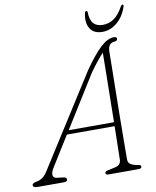

<svg xmlns="http://www.w3.org/2000/svg" viewBox="-120 -939 822 1010"><g transform="rotate(-10 291.5 -433.5)"><path d="M97 -83Q83.5 -60.5 86 -46.2Q88.5 -32 105 -30L142 -25.5Q157.5 -23.5 157.5 -12Q157.5 0 139 0H-2.5Q-26 0 -26 -13.5Q-26 -24.5 -2.5 -28.5Q14.5 -31 30.5 -42.2Q46.5 -53.5 61 -78.5L366.5 -559Q419 -634.5 457.5 -670.2Q496 -706 529 -706Q545 -706 545 -696Q545 -683.5 528 -682.5Q494 -680 493.5 -636.5Q493 -602 492.2 -543.5Q491.5 -485 490.2 -415.2Q489 -345.5 488.2 -276Q487.5 -206.5 487 -149.2Q486.5 -92 486.5 -60.5Q486.5 -42.5 500.5 -34Q514.5 -25.5 540 -21.5Q554 -20.5 554 -11Q554 0 537.5 0H374.5Q370 0 366 -2.5Q362 -5 362 -10Q362 -18 373.5 -21L416.5 -30.5Q447.5 -36.5 449 -64.5Q449.5 -91.5 450.5 -139Q451.5 -186.5 452.5 -244.5H197.5ZM384 -543 211 -265.5H453Q454 -332 455.2 -402.2Q456.5 -472.5 457.2 -534Q458 -595.5 458.5 -636Q446.5 -623.5 427 -599.8Q407.5 -576 384 -543ZM485 -780Q518 -780 544.8 -798.8Q571.5 -817.5 594 -859Q598.5 -867 604 -867Q610.5 -867 608.5 -858Q593.5 -808 557.2 -776Q521 -744 476 -744Q430 -744 410.5 -776Q391 -808 402.5 -858Q404.5 -867 411.5 -867Q416.5 -867 417 -859Q418 -817.5 435 -798.8Q452 -780 485 -780Z"/></g></svg>

Font: Fraunces 9pt S050 Thin
Style: Italic
Weight: 100
Italic angle: -16°
Version: Version 1.000; ttfautohint (v1.8.3)